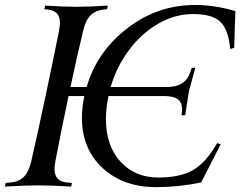

<svg xmlns="http://www.w3.org/2000/svg" viewBox="-20 -755 973 777"><path d="M646 -366.2H418.9Q408.7 -316.4 408.7 -272.9Q408.7 -165.5 467.3 -101.1Q525.9 -36.6 620.6 -36.6Q709 -36.6 761.2 -66.7Q813.5 -96.7 858.9 -175.8L873 -170.9Q852.5 -130.9 826.4 -79.8Q800.3 -28.8 793.9 -16.6Q702.1 2.4 612.3 2.4Q479 2.4 395.3 -75Q311.5 -152.3 311.5 -278.8Q311.5 -318.8 321.3 -366.2H257.3Q227.5 -225.1 203.6 -100.1Q200.7 -84 200.7 -70.8Q200.7 -21 250.5 -16.6L271 -14.6L268.1 0Q187 -4.9 134.8 -4.9Q81.5 -4.9 0 0L2.9 -14.6L23.9 -16.6Q57.1 -19.5 76.7 -39.6Q96.2 -59.6 106 -100.1Q125.5 -183.6 164.6 -367.7Q203.6 -551.8 219.2 -632.3Q222.7 -651.9 222.7 -662.1Q222.7 -687.5 210.4 -700.7Q198.2 -713.9 172.9 -716.3L159.2 -717.8L162.6 -732.4Q235.8 -727.5 288.6 -727.5Q340.3 -727.5 416.5 -732.4L413.1 -717.8L399.4 -716.3Q366.2 -712.4 346.2 -692.6Q326.2 -672.9 316.9 -632.3Q290 -520 265.1 -402.8H330.6Q370.1 -538.6 482.4 -630.4Q609.4 -734.9 769 -734.9Q849.1 -734.9 932.6 -710Q932.1 -698.7 931.4 -678.2Q930.7 -657.7 929.7 -624.3Q928.7 -590.8 927.7 -561.5L911.6 -556.6Q904.3 -636.7 871.1 -667.5Q837.9 -698.2 761.2 -698.2Q689.9 -698.2 622.6 -660.4Q555.2 -622.6 503.9 -554.9Q452.6 -487.3 427.7 -402.8H653.8Q693.8 -402.8 717.5 -418.5Q741.2 -434.1 751.5 -466.8L755.9 -480.5H770.5Q746.1 -393.1 744.6 -386.2Q743.2 -379.4 729.5 -288.6H714.8L716.3 -302.2Q716.8 -306.2 716.8 -313.5Q716.8 -340.3 699.7 -353.3Q682.6 -366.2 646 -366.2Z"/></svg>

Font: Flanker
Style: Italic
Weight: 400
Italic angle: -12°
Designer: Flanker
Version: Version 2.027